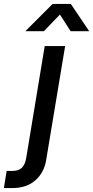

<svg xmlns="http://www.w3.org/2000/svg" viewBox="-126 -749 472 973"><path d="M100.6 -515.6H204.1L107.9 62.5Q97.7 125.5 53.2 164.8Q8.8 204.1 -63.5 204.1H-106.4L-92.3 117.2H-62.5Q-31.7 117.2 -15.1 101.1Q1.5 85 7.3 48.8ZM96.2 -590.8H2.9V-591.3L140.6 -729H232.9L325.7 -591.3V-590.8H231.9L177.7 -675.3Z"/></svg>

Font: Inter Display Medium
Style: Italic
Weight: 500
Italic angle: -9.39999°
Designer: Rasmus Andersson
Foundry: rsms
Version: Version 4.000;git-a52131595